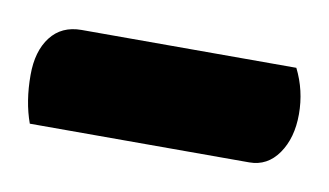

<svg xmlns="http://www.w3.org/2000/svg" viewBox="-30 -719 341 199"><g transform="rotate(10 140.5 -619.5)"><path d="M8 -567Q0 -589 0 -617Q0 -642 11.5 -657Q23 -672 44 -672H270Q281 -650 281 -625Q281 -600 269.5 -583.5Q258 -567 239 -567Z"/></g></svg>

Font: Yanone Kaffeesatz Bold
Style: Regular
Weight: 700
Designer: Yanone (Cyrillic: Daniel Pouzeot)
Foundry: Yanone
Version: Version 1.003;PS 001.003;hotconv 1.0.88;makeotf.lib2.5.64775